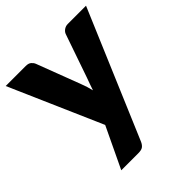

<svg xmlns="http://www.w3.org/2000/svg" viewBox="-193 -640 928 928"><g transform="rotate(-45 270.5 -176.5)"><path d="M545 -518.5 268 134.5Q261 150 251 157.2Q241 164.5 219 164.5H103L203 -45.5L-4 -518.5H133Q151 -518.5 160.8 -510.5Q170.5 -502.5 175 -491.5L260 -268Q272 -237.5 279.5 -205.5Q285 -221.5 290.5 -237.5Q296 -253.5 302 -269L379 -491.5Q383.5 -503 395 -510.8Q406.5 -518.5 420 -518.5Z"/></g></svg>

Font: Lato
Style: Regular
Weight: 900
Designer: Lukasz Dziedzic with Adam Twardoch and Botio Nikoltchev
Foundry: tyPoland Lukasz Dziedzic
Version: Version 2.010; 2014-09-01; http://www.latofonts.com/; ttfaut